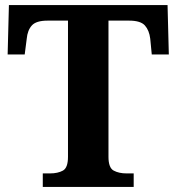

<svg xmlns="http://www.w3.org/2000/svg" viewBox="-20 -734 693 754"><path d="M148 0V-53H176Q207 -53 227 -64Q247 -75 247 -118V-653H167Q122 -653 105 -634Q88 -615 85 -582L77 -520H10L15 -714H638L643 -520H576L570 -582Q566 -615 549 -634Q532 -653 487 -653H406V-118Q406 -75 426.5 -64Q447 -53 477 -53H505V0Z"/></svg>

Font: Noto Serif Gurmukhi
Style: Bold
Weight: 700
Designer: Vaibhav Singh and the Monotype Design Team
Foundry: Monotype Imaging Inc.
Version: Version 2.004; ttfautohint (v1.8.4.7-5d5b)